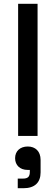

<svg xmlns="http://www.w3.org/2000/svg" viewBox="-20 -720 296 1017"><path d="M76 0H179V-700H76ZM60 118C60 155 86 180 126 180H138V190C138 216 128 226 101 226H74V277H104C164 277 195 247 195 193V127C195 81 167 56 127 56C87 56 60 80 60 118Z"/></svg>

Font: Meta Space Medium
Style: Regular
Weight: 500
Designer: Meta Pool / Florian Karsten
Foundry: Meta Pool / Florian Karsten
Version: Version 2.000;Glyphs 3.1.1 (3137)